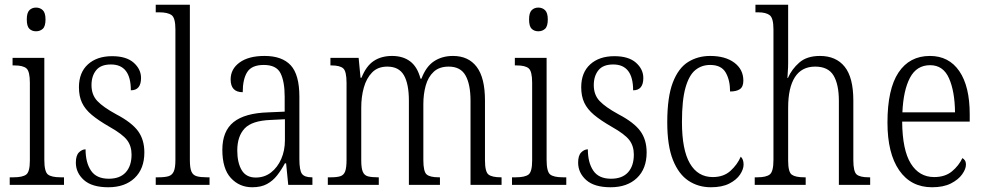

<svg xmlns="http://www.w3.org/2000/svg" viewBox="-20 -780 4154 810"><path d="M132 -648Q115 -648 104 -658.5Q93 -669 93 -698Q93 -726 104 -737Q115 -748 132 -748Q149 -748 160.5 -737Q172 -726 172 -698Q172 -669 160.5 -658.5Q149 -648 132 -648ZM21 0V-32H37Q75 -32 90.5 -43.5Q106 -55 106 -103V-431Q106 -479 91.5 -491.5Q77 -504 41 -504H33V-536H167V-106Q167 -56 182 -44Q197 -32 236 -32H250V0Z M437 10Q368 10 334 -20.5Q300 -51 300 -94Q300 -124 313 -137Q326 -150 341 -150Q341 -94 364 -60Q387 -26 439 -26Q486 -26 510.5 -53Q535 -80 535 -128Q535 -164 516 -189Q497 -214 442 -245Q395 -272 367 -295.5Q339 -319 326 -346.5Q313 -374 313 -412Q313 -474 351 -508.5Q389 -543 453 -543Q513 -543 544 -515.5Q575 -488 575 -451Q575 -399 532 -399Q532 -508 448 -508Q405 -508 385.5 -483.5Q366 -459 366 -421Q366 -380 390.5 -354Q415 -328 470 -298Q535 -264 562 -227.5Q589 -191 589 -137Q589 -68 548 -29Q507 10 437 10Z M637 0V-32H648Q675 -32 690.5 -36.5Q706 -41 713 -56.5Q720 -72 720 -105V-656Q720 -705 703.5 -716.5Q687 -728 652 -728H637V-760H781V-105Q781 -72 787.5 -56.5Q794 -41 810 -36.5Q826 -32 853 -32H864V0Z M1044 10Q990 10 954 -29Q918 -68 918 -148Q918 -227 965.5 -265Q1013 -303 1112 -306L1181 -309V-372Q1181 -436 1163.5 -471Q1146 -506 1093 -506Q1042 -506 1023 -476Q1004 -446 1004 -391Q953 -391 953 -445Q953 -489 991 -516.5Q1029 -544 1096 -544Q1170 -544 1206.5 -504.5Q1243 -465 1243 -372V-110Q1243 -61 1254 -46.5Q1265 -32 1295 -32H1298V0H1196L1187 -91H1182Q1167 -63 1149 -40Q1131 -17 1106 -3.5Q1081 10 1044 10ZM1059 -31Q1096 -31 1123.5 -52.5Q1151 -74 1166.5 -109.5Q1182 -145 1182 -188V-277L1122 -274Q1043 -271 1012 -238Q981 -205 981 -145Q981 -94 999.5 -62.5Q1018 -31 1059 -31Z M1363 0V-32H1376Q1401 -32 1415.5 -36.5Q1430 -41 1436 -56.5Q1442 -72 1442 -106V-430Q1442 -479 1428 -491.5Q1414 -504 1378 -504H1374V-536H1493L1501 -452H1505Q1525 -502 1557 -523Q1589 -544 1634 -544Q1680 -544 1710.5 -521Q1741 -498 1754 -448H1758Q1777 -499 1811 -521.5Q1845 -544 1891 -544Q1956 -544 1991 -498Q2026 -452 2026 -356V-104Q2026 -55 2041 -43.5Q2056 -32 2093 -32H2096V0H1965V-355Q1965 -424 1944 -461.5Q1923 -499 1873 -499Q1833 -499 1809.5 -477Q1786 -455 1776 -419Q1766 -383 1766 -341V-105Q1766 -56 1780 -44Q1794 -32 1831 -32H1836V0H1705V-355Q1705 -426 1684 -462.5Q1663 -499 1614 -499Q1574 -499 1550 -474.5Q1526 -450 1515 -411Q1504 -372 1504 -326V-103Q1504 -71 1510.5 -55.5Q1517 -40 1532.5 -36Q1548 -32 1573 -32H1578V0Z M2251 -648Q2234 -648 2223 -658.5Q2212 -669 2212 -698Q2212 -726 2223 -737Q2234 -748 2251 -748Q2268 -748 2279.5 -737Q2291 -726 2291 -698Q2291 -669 2279.5 -658.5Q2268 -648 2251 -648ZM2140 0V-32H2156Q2194 -32 2209.5 -43.5Q2225 -55 2225 -103V-431Q2225 -479 2210.5 -491.5Q2196 -504 2160 -504H2152V-536H2286V-106Q2286 -56 2301 -44Q2316 -32 2355 -32H2369V0Z M2556 10Q2487 10 2453 -20.5Q2419 -51 2419 -94Q2419 -124 2432 -137Q2445 -150 2460 -150Q2460 -94 2483 -60Q2506 -26 2558 -26Q2605 -26 2629.5 -53Q2654 -80 2654 -128Q2654 -164 2635 -189Q2616 -214 2561 -245Q2514 -272 2486 -295.5Q2458 -319 2445 -346.5Q2432 -374 2432 -412Q2432 -474 2470 -508.5Q2508 -543 2572 -543Q2632 -543 2663 -515.5Q2694 -488 2694 -451Q2694 -399 2651 -399Q2651 -508 2567 -508Q2524 -508 2504.5 -483.5Q2485 -459 2485 -421Q2485 -380 2509.5 -354Q2534 -328 2589 -298Q2654 -264 2681 -227.5Q2708 -191 2708 -137Q2708 -68 2667 -29Q2626 10 2556 10Z M2979 10Q2926 10 2884.5 -17.5Q2843 -45 2819 -105Q2795 -165 2795 -264Q2795 -371 2818.5 -432Q2842 -493 2883 -518.5Q2924 -544 2976 -544Q3040 -544 3078 -515.5Q3116 -487 3116 -440Q3116 -414 3101.5 -404Q3087 -394 3060 -394Q3060 -442 3041.5 -474Q3023 -506 2976 -506Q2940 -506 2913.5 -484.5Q2887 -463 2872 -410.5Q2857 -358 2857 -265Q2857 -148 2890.5 -90.5Q2924 -33 2987 -33Q3033 -33 3062 -59.5Q3091 -86 3105 -119Q3117 -108 3117 -86Q3117 -66 3102 -43.5Q3087 -21 3056.5 -5.5Q3026 10 2979 10Z M3164 0V-32H3175Q3212 -32 3227.5 -44Q3243 -56 3243 -105V-656Q3243 -704 3227 -716Q3211 -728 3179 -728H3167V-760H3305V-514Q3305 -496 3303.5 -477Q3302 -458 3302 -451H3304Q3320 -488 3352 -516Q3384 -544 3439 -544Q3507 -544 3543.5 -498.5Q3580 -453 3580 -356V-105Q3580 -56 3594 -44Q3608 -32 3645 -32H3651V0H3519V-354Q3519 -424 3496.5 -461.5Q3474 -499 3419 -499Q3362 -499 3333.5 -454.5Q3305 -410 3305 -326V-102Q3305 -54 3320.5 -43Q3336 -32 3373 -32H3379V0Z M3912 10Q3823 10 3773.5 -61.5Q3724 -133 3724 -263Q3724 -404 3770.5 -474Q3817 -544 3903 -544Q3983 -544 4027 -480Q4071 -416 4071 -298V-267H3786Q3787 -147 3822.5 -90Q3858 -33 3921 -33Q3967 -33 3996 -57Q4025 -81 4040 -113Q4046 -110 4050.5 -103.5Q4055 -97 4055 -85Q4055 -67 4039 -44.5Q4023 -22 3991.5 -6Q3960 10 3912 10ZM4009 -306Q4008 -395 3983.5 -450Q3959 -505 3904 -505Q3847 -505 3819 -452Q3791 -399 3787 -306Z"/></svg>

Font: Noto Serif Tamil Condensed Light
Style: Regular
Weight: 300
Width: 3
Designer: Indian Type Foundry, Tom Grace, and the Monotype Design Team
Foundry: Monotype Imaging Inc.
Version: Version 2.004; ttfautohint (v1.8.4.7-5d5b)